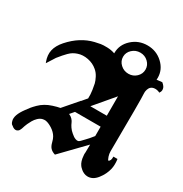

<svg xmlns="http://www.w3.org/2000/svg" viewBox="-228 -1187 1325 1387"><g transform="rotate(30 434.0 -493.5)"><path d="M516.6 -791Q544.4 -765.1 583 -765.1Q621.6 -765.1 648.7 -791Q675.8 -816.9 675.8 -853Q675.8 -889.2 648.7 -915Q621.6 -940.9 583 -940.9Q544.4 -940.9 516.6 -915Q488.8 -889.2 488.8 -853Q488.8 -816.9 516.6 -791ZM782.2 -845.2Q782.2 -839.8 781.2 -830.1Q802.2 -833 826.2 -835L830.6 -831.1Q835 -827.6 838.6 -823.7Q842.3 -819.8 846.7 -813.7Q851.1 -807.6 853.3 -799.6Q855.5 -791.5 855 -782.2Q855 -773.4 845.2 -758.8Q825.2 -769 804.7 -768.3Q784.2 -767.6 771 -755.9Q765.6 -751.5 761.7 -744.1Q757.8 -736.8 756.3 -731.7Q754.9 -726.6 753.4 -719.7Q752 -712.9 752 -711.9Q751 -709 752 -694.8Q755.9 -662.6 752 -215.8Q752 -195.3 758.8 -174.8Q767.6 -149.9 772 -149.9H772.9Q775.4 -149.4 779.3 -154.1Q783.2 -158.7 785.2 -163.1Q789.1 -171.9 789.1 -188V-192.9H823.2Q829.6 -147 821.8 -111.8Q810.1 -60.5 775.4 -16.8Q740.7 26.9 695.8 24.9Q681.2 24.4 667 18.1Q652.8 11.7 643.3 3.4Q633.8 -4.9 628.9 -10Q624 -15.1 622.1 -18.1Q602.1 -44.9 599.1 -91.8Q598.1 -97.2 598.1 -103.3Q598.1 -109.4 598.6 -112.8L599.1 -116.2V-117.2Q600.1 -126 600.1 -184.1Q579.6 -163.1 542.2 -124.5Q504.9 -85.9 474.1 -54.2Q443.4 -22.5 416 5.9Q388.7 -2 374 -19Q361.3 -33.2 354.5 -60.5Q347.7 -87.9 338.9 -102.1Q322.8 -129.4 293 -148.9Q292.5 -149.4 286.6 -152.8Q280.8 -156.2 278.1 -157.7Q275.4 -159.2 268.6 -162.6Q261.7 -166 257.3 -167.5Q252.9 -168.9 246.1 -171.1Q239.3 -173.3 233.6 -173.6Q228 -173.8 221.2 -173.3Q214.4 -172.9 208 -170.9Q190.9 -166 175.3 -151.1Q159.7 -136.2 148.9 -117.4Q138.2 -98.6 132.3 -85.2Q126.5 -71.8 123 -62Q122.1 -59.6 119.4 -50.8Q116.7 -42 115.5 -38.8Q114.3 -35.6 111.1 -28.8Q107.9 -22 105.5 -19Q103 -16.1 98.9 -12.7Q94.7 -9.3 89.8 -7.8Q69.8 -1.5 46.9 -22Q33.7 -27.3 27.8 -50.8Q15.1 -93.8 67.9 -165Q82.5 -185.5 93.3 -198.7Q104 -211.9 124 -231.9Q144 -252 169.2 -266.8Q194.3 -281.7 224.1 -291Q258.8 -302.2 282.2 -306.2Q299.3 -325.7 333 -365Q366.7 -404.3 383.8 -423.8V-424.8H386.2Q392.1 -432.1 403.3 -445.3Q414.6 -458.5 420.9 -465.8Q422.4 -497.6 417 -534.2Q412.6 -564.5 408.2 -583.3Q403.8 -602.1 390.1 -628.9Q376.5 -655.8 355 -673.8Q321.8 -702.6 276.4 -711.4Q231 -720.2 192.9 -707Q175.3 -701.2 160.4 -692.4Q145.5 -683.6 129.4 -667.5Q113.3 -651.4 103.8 -639.9Q94.2 -628.4 73.2 -603Q42 -554.7 35.2 -543L28.8 -533.2L24.9 -543Q7.3 -590.8 16.8 -633.5Q26.4 -676.3 64.9 -720.2Q149.9 -815.9 257.8 -841.8Q284.7 -848.1 303.7 -851.3Q322.8 -854.5 357.2 -853.5Q391.6 -852.5 420.9 -841.8V-845.2Q420.9 -914.1 474.4 -963.1Q527.8 -1012.2 602.1 -1012.2Q676.3 -1012.2 729.2 -963.1Q782.2 -914.1 782.2 -845.2ZM601.1 -255.9V-334H387.2Q382.3 -328.1 372.6 -316.9Q362.8 -305.7 357.9 -299.8Q377 -291.5 388.7 -278.6Q400.4 -265.6 405.3 -252.9Q410.2 -240.2 422.1 -222.4Q434.1 -204.6 452.1 -189.9Q464.4 -180.2 471.2 -175Q478 -169.9 490.2 -165.3Q502.4 -160.6 513.2 -163.1Q518.1 -164.6 527.6 -173.6Q537.1 -182.6 553.7 -200.9Q570.3 -219.2 574.2 -223.1Q594.7 -247.1 601.1 -255.9ZM600.1 -586.9Q466.3 -429.2 462.9 -424.8H600.1Z"/></g></svg>

Font: KJV1611
Style: Regular
Weight: 400
Version: Version 3.6.1